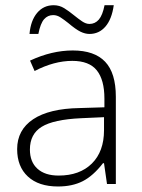

<svg xmlns="http://www.w3.org/2000/svg" viewBox="-20 -691 532 721"><path d="M381.8 0 370.6 -78.1H366.7Q329.6 -30.3 290.5 -10.5Q251.5 9.3 197.8 9.3Q125 9.3 84.7 -28.1Q44.4 -65.4 44.4 -130.9Q44.4 -203.1 104.5 -243.2Q164.6 -283.2 278.3 -285.2L372.1 -288.1V-320.8Q372.1 -391.1 343.5 -426.8Q314.9 -462.4 251.5 -462.4Q183.1 -462.4 109.9 -424.3L92.8 -463.4Q174.3 -501.5 253.4 -501.5Q334.5 -501.5 374.8 -459.2Q415 -417 415 -327.6V0ZM200.2 -31.7Q279.3 -31.7 325 -76.9Q370.6 -122.1 370.6 -202.1V-251L284.2 -247.1Q180.7 -242.2 136.5 -214.8Q92.3 -187.5 92.3 -129.4Q92.3 -83 120.6 -57.4Q148.9 -31.7 200.2 -31.7ZM315.9 -563.5Q299.8 -563.5 282.2 -572Q264.6 -580.6 236.3 -604.5Q221.7 -616.2 208 -625.2Q194.3 -634.3 179.7 -634.3Q159.2 -634.3 145.5 -618.7Q131.8 -603 124 -563.5H90.8Q95.2 -613.8 119.4 -642.6Q143.6 -671.4 181.6 -671.4Q203.1 -671.4 221.2 -660.2Q239.3 -648.9 258.3 -633.3Q273.9 -620.6 288.3 -610.8Q302.7 -601.1 315.9 -601.1Q336.9 -601.1 351.1 -617.4Q365.2 -633.8 372.6 -671.4H407.2Q399.9 -619.1 376 -591.3Q352.1 -563.5 315.9 -563.5Z"/></svg>

Font: Bpm'online Open Sans Light
Style: Regular
Weight: 300
Foundry: Ascender Corporation
Version: Version 1.10